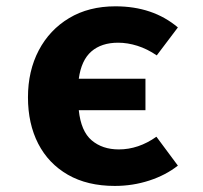

<svg xmlns="http://www.w3.org/2000/svg" viewBox="-20 -583 655 620"><path d="M352.8 -562.6Q473.8 -562.6 554.4 -494.4L486.2 -404.1Q455.4 -425.1 423.6 -435.1Q391.8 -445.1 361.5 -445.1Q307.7 -445.1 275.1 -416.9Q242.6 -388.7 234.4 -328.7H449.7V-227.2H234.4Q241.5 -159 276.2 -129.7Q310.8 -100.5 363.6 -100.5Q427.2 -100.5 485.1 -141.5L554.4 -48.2Q515.4 -17.4 462.1 0Q408.7 17.4 350.8 17.4Q262.1 17.4 199.2 -18.7Q136.4 -54.9 103.3 -119.2Q70.3 -183.6 70.3 -268.7Q70.3 -353.8 105.1 -420.3Q140 -486.7 203.3 -524.6Q266.7 -562.6 352.8 -562.6Z"/></svg>

Font: FiraCode Nerd Font Mono
Style: Bold
Weight: 700
Monospace: yes
Designer: Carrois Corporate, Edenspiekermann AG, Nikita Prokopov
Foundry: Carrois Corporate, Edenspiekermann AG, Nikita Prokopov
Version: Version 6.002;Nerd Fonts 3.3.0